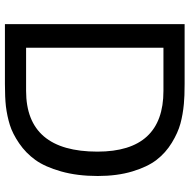

<svg xmlns="http://www.w3.org/2000/svg" viewBox="-15 -755 770 780"><g transform="rotate(90 370.0 -365.0)"><path d="M321 -730Q372 -730 402 -727Q445 -723 482 -713Q519 -703 560 -678Q601 -653 629.5 -616Q658 -579 676.5 -517.5Q695 -456 695 -377Q695 -294 676.5 -228.5Q658 -163 630 -124Q602 -85 562.5 -58Q523 -31 487.5 -20Q452 -9 412 -4Q376 0 321 0H78V-730ZM174 -86H349Q596 -86 596 -376Q596 -644 349 -644H174Z"/></g></svg>

Font: Nacelle
Style: Regular
Weight: 400
Designer: Sora Sagano
Foundry: Sora Sagano
Version: Version 1.000;FEAKit 1.0